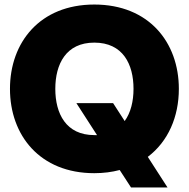

<svg xmlns="http://www.w3.org/2000/svg" viewBox="-20 -752 833 847"><path d="M558 75H719L632 -60C722 -128 769 -237 769 -360C769 -565 637 -732 396 -732C156 -732 24 -565 24 -360C24 -155 156 12 396 12C437 12 474 7 508 -2ZM224 -360C224 -469 271 -564 396 -564C522 -564 569 -469 569 -360C569 -306 557 -255 530 -218L479 -297H317L408 -156H396C271 -156 224 -251 224 -360Z"/></svg>

Font: Aspekta 850
Style: Regular
Weight: 850
Designer: Ivo Dolenc
Version: Version 2.000